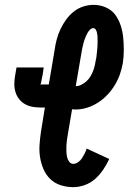

<svg xmlns="http://www.w3.org/2000/svg" viewBox="-20 -763 540 791"><path d="M282 8Q255 8 230 0Q205 -8 187 -25.5Q169 -43 159 -66.5Q149 -90 145 -115.5Q141 -141 143 -168Q145 -195 149 -222L165 -320H147Q130 -320 113.5 -323Q97 -326 83 -334Q69 -342 59 -354.5Q49 -367 44 -383Q39 -399 39 -416Q39 -433 42 -450L48 -485H160L155 -450Q155 -449 154.5 -449Q154 -449 154 -449V-448Q153 -441 151.5 -434.5Q150 -428 149 -422Q149 -421 149 -421Q149 -421 149 -420Q149 -420 149 -419.5Q149 -419 149 -419Q149 -419 148.5 -418.5Q148 -418 148 -418Q148 -418 147.5 -418Q147 -418 147 -418Q147 -417 146.5 -417Q146 -417 146 -416Q146 -416 146.5 -415.5Q147 -415 147 -415H181L205 -557Q208 -579 213.5 -600Q219 -621 228.5 -641.5Q238 -662 251.5 -681Q265 -700 283 -714.5Q301 -729 322.5 -736Q344 -743 366 -743Q392 -743 416 -732.5Q440 -722 454.5 -702.5Q469 -683 477 -658.5Q485 -634 487.5 -608.5Q490 -583 490 -556.5Q490 -530 486 -503Q482 -480 474 -457Q466 -434 453 -412.5Q440 -391 422.5 -372.5Q405 -354 384 -340.5Q363 -327 339.5 -319.5Q316 -312 293 -312Q289 -312 285 -312Q281 -312 277 -313L259 -207Q257 -195 255.5 -184Q254 -173 253.5 -161.5Q253 -150 253.5 -139Q254 -128 256 -117.5Q258 -107 264.5 -97.5Q271 -88 282 -88Q292 -88 302 -95Q312 -102 318 -111.5Q324 -121 329 -131Q334 -141 337 -151L430 -108Q420 -86 405.5 -64.5Q391 -43 372 -26Q353 -9 329 -0.5Q305 8 282 8ZM292 -408Q304 -408 315.5 -414Q327 -420 336.5 -428.5Q346 -437 352.5 -448Q359 -459 363.5 -470.5Q368 -482 370.5 -493.5Q373 -505 375 -517Q377 -524 377.5 -531Q378 -538 379 -545Q380 -552 380.5 -559Q381 -566 381.5 -573Q382 -580 382 -587Q382 -594 382 -601Q382 -608 381.5 -615Q381 -622 379.5 -628.5Q378 -635 374.5 -641Q371 -647 364 -647Q357 -647 351 -641Q345 -635 341 -628Q337 -621 334 -614Q331 -607 328.5 -600Q326 -593 324 -585.5Q322 -578 320.5 -571Q319 -564 317.5 -556.5Q316 -549 315 -542Z"/></svg>

Font: Iosevka SS04
Style: Bold Italic
Weight: 700
Italic angle: -9°
Monospace: yes
Designer: Belleve Invis
Foundry: Belleve Invis
Version: Version 19.0.0; ttfautohint (v1.8.4)